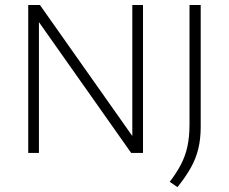

<svg xmlns="http://www.w3.org/2000/svg" viewBox="-20 -615 920 772"><path d="M93.5 0V-595H140.5L525.5 -49H512V-595H555V0H507.5L122.5 -546H136.5V0ZM693.5 137.5 662.5 116Q690.5 79.5 708 45.5Q725.5 11.5 733.8 -27Q742 -65.5 742 -115.5V-595H787V-105.5Q787 -56 777.2 -16.2Q767.5 23.5 746.8 60.2Q726 97 693.5 137.5Z"/></svg>

Font: Encode Sans SC Condensed Thin ExtraLight
Style: Regular
Weight: 250
Version: Version 3.002